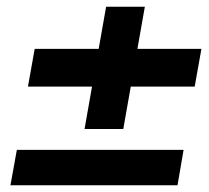

<svg xmlns="http://www.w3.org/2000/svg" viewBox="-20 -639 619 570"><path d="M11 -89 30 -194H525L507 -89ZM231 -256 295 -619H410L346 -256ZM63 -382 83 -494H578L558 -382Z"/></svg>

Font: DM Sans 10pt
Style: Bold Italic
Weight: 700
Italic angle: -10°
Version: Version 4.004;gftools[0.9.30]